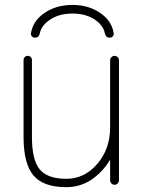

<svg xmlns="http://www.w3.org/2000/svg" viewBox="-20 -775 577 784"><path d="M444.3 -638.7Q445.3 -631.8 440.4 -626.5Q435.5 -621.1 427.7 -621.1Q412.1 -621.1 408.2 -638.7Q402.3 -668.9 372.1 -691.4Q334 -719.7 275.9 -719.7Q217.8 -719.7 179.7 -691.4Q148.4 -668.9 142.6 -638.7Q138.7 -621.1 123 -621.1Q115.2 -621.1 110.4 -626.5Q105.5 -631.8 106.4 -638.7Q113.3 -685.5 154.3 -716.8Q204.1 -754.9 276.4 -754.9Q346.7 -754.9 396.5 -716.8Q437.5 -685.5 444.3 -638.7ZM429.7 -119.1Q429.7 -120.1 428.7 -120.6Q427.7 -121.1 427.7 -120.1Q404.3 -80.1 365.2 -49.8Q314.5 -10.7 251 -10.7Q157.2 -10.7 116.7 -58.6Q76.2 -106.4 76.2 -215.8V-529.3Q76.2 -537.1 81.1 -542Q85.9 -546.9 93.3 -546.9Q100.6 -546.9 105.5 -542Q110.4 -537.1 110.4 -529.3V-215.8Q110.4 -122.1 142.1 -83.5Q173.8 -44.9 251 -44.9Q325.2 -44.9 377.4 -106Q429.7 -167 429.7 -254.9V-529.3Q429.7 -536.1 435.1 -541.5Q440.4 -546.9 447.8 -546.9Q455.1 -546.9 460.4 -541.5Q465.8 -536.1 465.8 -529.3V-39.1Q465.8 -31.2 460.4 -25.9Q455.1 -20.5 447.8 -20.5Q440.4 -20.5 435.1 -25.9Q429.7 -31.2 429.7 -39.1Z"/></svg>

Font: Gen Jyuu Gothic ExtraLight
Style: Regular
Weight: 100
Designer: [Source Han Sans]
Ryoko NISHIZUKA  (kana & ideographs); Paul D. Hunt (Latin, Greek & Cyrillic); Wenlong ZHANG  (bopomofo
Version: Version 1.002.20150607